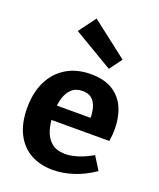

<svg xmlns="http://www.w3.org/2000/svg" viewBox="-155 -933 859 1039"><g transform="rotate(20 275.0 -413.5)"><path d="M275 12Q202 12 147 -18.5Q92 -49 61.5 -109.5Q31 -170 31 -257Q31 -347 63.5 -411.5Q96 -476 155 -511Q214 -546 294 -546Q372 -546 421 -515Q470 -484 493 -430.5Q516 -377 516 -310Q516 -293 514.5 -276Q513 -259 510 -240H144V-323H390L372 -310Q373 -350 364.5 -380.5Q356 -411 336.5 -428Q317 -445 283 -445Q244 -445 220 -422.5Q196 -400 185.5 -362Q175 -324 175 -277Q175 -224 188 -182Q201 -140 230.5 -116Q260 -92 308 -92Q342 -92 381.5 -104.5Q421 -117 464 -142L511 -67Q453 -27 392.5 -7.5Q332 12 275 12ZM219 -839 427 -678 374 -606 146 -741Z"/></g></svg>

Font: Bitter Thin
Style: Bold
Weight: 700
Version: Version 3.021